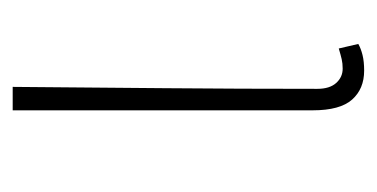

<svg xmlns="http://www.w3.org/2000/svg" viewBox="-162 -404 580 295"><g transform="rotate(-90 127.5 -257.0)"><path d="M166 13Q138 13 121.5 -5.5Q105 -24 105 -66V-527H141Q140 -408 139 -293Q138 -178 138 -59Q138 -40 147 -30Q156 -20 169 -20Q177 -20 183.5 -21.5Q190 -23 200 -26L207 4Q200 8 190 10.5Q180 13 166 13Z"/></g></svg>

Font: Source Han Sans SC ExtraLight
Style: Regular
Weight: 250
Designer: Ryoko NISHIZUKA 西塚涼子 (kana, bopomofo & ideographs); Paul D. Hunt (Latin, Greek & Cyrillic); Sandoll Communications 산돌커뮤니
Foundry: Adobe
Version: Version 2.004;hotconv 1.0.118;makeotfexe 2.5.65603